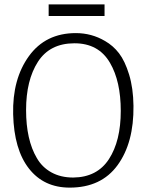

<svg xmlns="http://www.w3.org/2000/svg" viewBox="-20 -841 669 876"><path d="M202 -821H457V-768H202ZM148 -120Q172 -78 214.5 -54.5Q257 -31 314 -31Q423 -32 477 -115Q531 -198 531 -335Q531 -470 482 -554Q430 -644 318.5 -643.5Q207 -643 153 -559Q99 -475 99 -339Q99 -203 148 -120ZM326 -690Q398 -690 459 -654Q496 -633 523 -598Q550 -563 569 -501Q588 -439 589 -358Q591 -190 516.5 -87.5Q442 15 298 15Q180 15 112 -72Q44 -159 40 -319.5Q36 -480 112 -585Q188 -690 326 -690Z"/></svg>

Font: Karma Light
Style: Regular
Weight: 300
Designer: Joana Correia
Foundry: Indian Type Foundry
Version: Version 1.202;PS 1.0;hotconv 1.0.78;makeotf.lib2.5.61930; tt